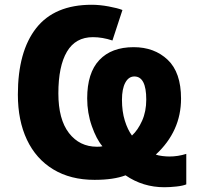

<svg xmlns="http://www.w3.org/2000/svg" viewBox="-20 -745 836 806"><path d="M634 -96Q645 -92 661.5 -90Q678 -88 691 -88Q727 -88 762 -99V29Q748 35 720.5 38Q693 41 670 41Q580 41 507 -9Q457 10 377 10Q276 10 203.5 -34Q131 -78 93 -158.5Q55 -239 55 -348Q55 -529 132 -627Q209 -725 365 -725Q398 -725 436 -718Q474 -711 494 -703L452 -575Q410 -589 370 -589Q297 -589 261 -528Q225 -467 225 -353Q225 -244 269.5 -186.5Q314 -129 387 -129Q405 -129 410 -131Q385 -160 365.5 -215.5Q346 -271 346 -332Q346 -439 397 -493Q448 -547 541 -547Q628 -547 684 -494Q740 -441 740 -331Q740 -194 634 -96ZM544 -424Q520 -424 506 -398Q492 -372 492 -326Q492 -277 504 -238.5Q516 -200 534 -176Q559 -199 576.5 -238Q594 -277 594 -327Q594 -424 544 -424Z"/></svg>

Font: Noto Sans UI ExtraBold
Style: Regular
Weight: 800
Designer: Monotype Design Team
Foundry: Monotype Imaging Inc.
Version: Version 1.001